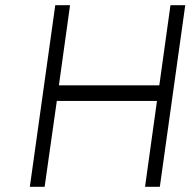

<svg xmlns="http://www.w3.org/2000/svg" viewBox="-20 -720 734 740"><path d="M95 0H152L199 -331H585L539 0H596L694 -700H637L594 -391H207L250 -700H193Z"/></svg>

Font: Unageo
Style: Light-Italic
Weight: 300
Designer: Richard Sepsi
Foundry: Richard Sepsi
Version: Version 2.000